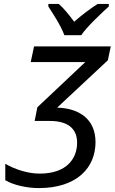

<svg xmlns="http://www.w3.org/2000/svg" viewBox="-20 -951 586 981"><path d="M7 -30C54 -3 122 10 178 10C374 10 468 -95 468 -225C468 -342 385 -398 272 -401L531 -643L546 -714H154L137 -634H416L171 -403L157 -333H235C320 -333 374 -299 374 -222C374 -143 323 -64 183 -64C122 -64 58 -85 7 -114ZM309 -771H395C422 -813 504 -889 536 -918V-931H479C443 -908 400 -876 359 -840C332 -876 305 -910 280 -931H227V-918C252 -879 290 -822 309 -771Z"/></svg>

Font: BC Sans
Style: Italic
Weight: 400
Italic angle: -12°
Designer: Monotype Design Team
Designer: Province of B.C.
Foundry: Monotype Imaging Inc.
Version: Version 2.000;GOOG;noto-source:20170915:90ef993387c0